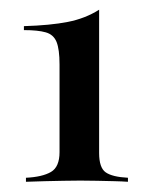

<svg xmlns="http://www.w3.org/2000/svg" viewBox="-20 -718 292 387"><path d="M32.3 -351.6V-359.7Q65.3 -361.3 82.7 -371.4Q100 -381.5 100 -411.3V-587.9Q100 -618.5 94 -633.5Q87.9 -648.4 72.2 -652.8Q56.5 -657.3 28.2 -657.3V-665.3Q81.5 -666.9 116.5 -673.8Q151.6 -680.6 179.8 -698.4V-409.7Q179.8 -379.8 193.1 -370.6Q206.5 -361.3 237.9 -359.7V-351.6Q227.4 -352.4 210.5 -352.8Q193.5 -353.2 175.8 -353.6Q158.1 -354 141.9 -354Q125.8 -354 107.7 -353.6Q89.5 -353.2 70.6 -352.8Q51.6 -352.4 32.3 -351.6Z"/></svg>

Font: Playfair 144pt SemiCondensed Medium
Style: Regular
Weight: 500
Width: 4
Designer: Claus Eggers Sørensen
Foundry: Claus Eggers Sørensen
Version: Version 2.203